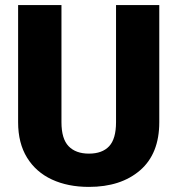

<svg xmlns="http://www.w3.org/2000/svg" viewBox="-20 -731 705 761"><path d="M439.9 -710.9H611.3V-246.6Q611.3 -121.6 535.2 -55.9Q459 9.8 332.5 9.8Q249 9.8 185.8 -19.5Q122.6 -48.8 87.2 -106.2Q51.8 -163.6 51.8 -246.6V-710.9H223.6V-246.6Q223.6 -180.7 252 -151.4Q280.3 -122.1 332.5 -122.1Q385.3 -122.1 412.6 -151.4Q439.9 -180.7 439.9 -246.6Z"/></svg>

Font: Vazirmatn RD Black
Style: Regular
Weight: 900
Designer: Saber Rastikerdar
Foundry: Saber Rastikerdar
Version: Version 32.102